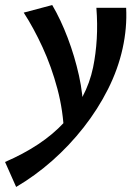

<svg xmlns="http://www.w3.org/2000/svg" viewBox="-74 -452 547 761"><path d="M-10 289 -54 190Q18 159 77 120Q136 81 180 33.5Q224 -14 253 -68.5Q282 -123 295 -185Q306 -239 309.5 -298Q313 -357 308 -421H426Q428 -381 424.5 -341Q421 -301 412 -260Q394 -178 354 -98.5Q314 -19 257.5 53Q201 125 133 185Q65 245 -10 289ZM180 82Q177 -12 153.5 -100Q130 -188 94.5 -265Q59 -342 20 -402L133 -432Q167 -374 194.5 -301.5Q222 -229 239 -152.5Q256 -76 256 -3Z"/></svg>

Font: Ysabeau Office
Style: Bold Italic
Weight: 700
Italic angle: -12°
Designer: Christian Thalmann (Catharsis Fonts)
Version: Version 2.001;gftools[0.9.30]; featfreeze: tnum,lnum,ss02